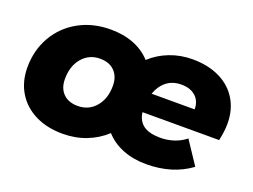

<svg xmlns="http://www.w3.org/2000/svg" viewBox="-90 -741 1236 939"><g transform="rotate(20 528.5 -271.0)"><path d="M1028 -224H629Q635 -179 665.5 -157.5Q696 -136 753 -136Q789 -136 823 -147Q857 -158 884 -180L963 -61Q868 9 732 9Q665 9 610.5 -12.5Q556 -34 519 -75Q476 -35 419.5 -13Q363 9 297 9Q216 9 154.5 -21.5Q93 -52 59 -108Q25 -164 25 -238Q25 -327 66 -398.5Q107 -470 180 -510.5Q253 -551 346 -551Q413 -551 466.5 -530Q520 -509 556 -469Q598 -508 653.5 -529.5Q709 -551 772 -551Q853 -551 913.5 -521.5Q974 -492 1006.5 -438Q1039 -384 1039 -313Q1039 -274 1028 -224ZM640 -324H864Q864 -367 836.5 -391.5Q809 -416 763 -416Q717 -416 686 -391.5Q655 -367 640 -324ZM449 -295Q449 -343 421.5 -371Q394 -399 346 -399Q289 -399 253 -357Q217 -315 217 -247Q217 -199 244.5 -171.5Q272 -144 320 -144Q377 -144 413 -186Q449 -228 449 -295Z"/></g></svg>

Font: Idrija
Style: Italic
Weight: 800
Italic angle: -11.3°
Designer: Julieta Ulanovsky
Foundry: Julieta Ulanovsky
Version: Version 7.200